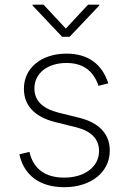

<svg xmlns="http://www.w3.org/2000/svg" viewBox="-20 -780 545 812"><path d="M251.5 11.7C365.2 11.7 444.3 -51.8 444.3 -143.1C444.3 -212.9 399.9 -261.2 314 -282.2L229 -303.2C158.7 -320.8 125.5 -355 125.5 -406.2C125.5 -470.2 181.2 -513.7 261.2 -513.7C334.5 -513.7 376.5 -477.1 396.5 -417L438 -427.7C412.1 -507.3 354.5 -553.2 261.2 -553.2C155.8 -553.2 81.1 -493.2 81.1 -404.8C81.1 -334 126 -285.2 215.3 -263.2L302.2 -241.7C366.7 -225.6 398.9 -191.4 398.9 -141.1C398.9 -75.7 339.4 -28.8 251.5 -28.8C171.4 -28.8 120.6 -65.9 104.5 -137.7L62 -127.4C81.1 -38.1 149.4 11.7 251.5 11.7ZM164.1 -760.3H117.7V-756.8L242.7 -624.5H274.4L399.9 -756.8V-760.3H352.5L258.3 -659.2Z"/></svg>

Font: Raveo ExtraLight
Style: Regular
Weight: 200
Designer: Jakub Foglar, Rasmus Andersson (Inter)
Foundry: Jakubfoglar.com
Version: Version 1.100;Glyphs 3.2.3 (3260)